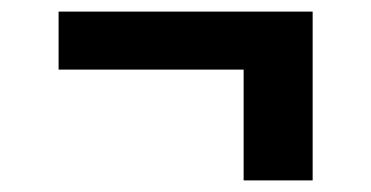

<svg xmlns="http://www.w3.org/2000/svg" viewBox="-20 -410 640 331"><path d="M519 -99H400V-290H81V-390H519Z"/></svg>

Font: Zed Sans Extended
Style: Bold
Weight: 700
Width: 7
Designer: Belleve Invis
Foundry: Belleve Invis
Version: Version 1.0.0; ttfautohint (v1.8.4)